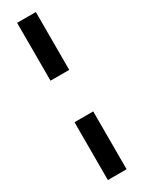

<svg xmlns="http://www.w3.org/2000/svg" viewBox="-268 -849 825 1101"><g transform="rotate(-30 144.5 -298.5)"><path d="M82 -819H206V-436H82ZM82 -161H206V222H82Z"/></g></svg>

Font: Application Semibold
Style: Regular
Weight: 600
Designer: Wei Huang
Foundry: Wei Huang
Version: Version 0.012